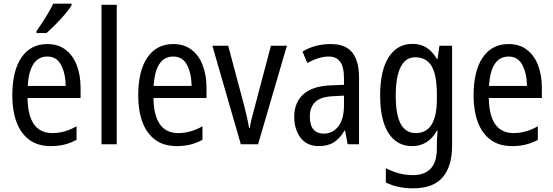

<svg xmlns="http://www.w3.org/2000/svg" viewBox="-20 -786 3015 1046"><path d="M238 -546Q297 -546 337.5 -515Q378 -484 398.5 -430Q419 -376 419 -308V-252H130Q133 -61 265 -61Q332 -61 397 -98V-24Q365 -7 331.5 1.5Q298 10 257 10Q186 10 139.5 -24.5Q93 -59 70 -121Q47 -183 47 -265Q47 -400 97 -473Q147 -546 238 -546ZM238 -478Q141 -478 131 -318H338Q337 -385 313 -431.5Q289 -478 238 -478ZM370 -757Q357 -736 333 -707.5Q309 -679 281.5 -651.5Q254 -624 233 -606H179V-617Q205 -654 229.5 -693Q254 -732 270 -766H370Z M616 0H533V-760H616Z M924 -546Q983 -546 1023.5 -515Q1064 -484 1084.5 -430Q1105 -376 1105 -308V-252H816Q819 -61 951 -61Q1018 -61 1083 -98V-24Q1051 -7 1017.5 1.5Q984 10 943 10Q872 10 825.5 -24.5Q779 -59 756 -121Q733 -183 733 -265Q733 -400 783 -473Q833 -546 924 -546ZM924 -478Q827 -478 817 -318H1024Q1023 -385 999 -431.5Q975 -478 924 -478Z M1292 0 1137 -537H1223L1308 -219Q1316 -188 1324 -153.5Q1332 -119 1337 -89H1341Q1343 -108 1351 -139.5Q1359 -171 1368 -204L1456 -537H1543L1386 0Z M1781 -546Q1863 -546 1899.5 -499.5Q1936 -453 1936 -363V0H1874L1860 -75H1857Q1832 -32 1799.5 -11Q1767 10 1717 10Q1652 10 1617.5 -35.5Q1583 -81 1583 -150Q1583 -229 1634 -273.5Q1685 -318 1784 -321L1854 -324V-359Q1854 -422 1833 -450Q1812 -478 1770 -478Q1742 -478 1713 -468.5Q1684 -459 1654 -443L1628 -505Q1660 -525 1699 -535.5Q1738 -546 1781 -546ZM1797 -262Q1728 -259 1698 -231Q1668 -203 1668 -151Q1668 -103 1688 -80.5Q1708 -58 1743 -58Q1793 -58 1823.5 -98Q1854 -138 1854 -213V-265Z M2227 -547Q2269 -547 2302 -527.5Q2335 -508 2359 -466H2364L2374 -537H2443V7Q2443 120 2391.5 180Q2340 240 2229 240Q2145 240 2082 208V130Q2153 168 2229 168Q2292 168 2326 133Q2360 98 2360 22V5Q2360 -10 2361 -32Q2362 -54 2364 -74H2360Q2313 10 2225 10Q2142 10 2096.5 -61Q2051 -132 2051 -266Q2051 -402 2097.5 -474.5Q2144 -547 2227 -547ZM2242 -474Q2189 -474 2162.5 -420.5Q2136 -367 2136 -265Q2136 -161 2163 -111Q2190 -61 2245 -61Q2360 -61 2360 -245V-269Q2360 -377 2331.5 -425.5Q2303 -474 2242 -474Z M2751 -546Q2810 -546 2850.5 -515Q2891 -484 2911.5 -430Q2932 -376 2932 -308V-252H2643Q2646 -61 2778 -61Q2845 -61 2910 -98V-24Q2878 -7 2844.5 1.5Q2811 10 2770 10Q2699 10 2652.5 -24.5Q2606 -59 2583 -121Q2560 -183 2560 -265Q2560 -400 2610 -473Q2660 -546 2751 -546ZM2751 -478Q2654 -478 2644 -318H2851Q2850 -385 2826 -431.5Q2802 -478 2751 -478Z"/></svg>

Font: Noto Sans Malayalam Condensed
Style: Regular
Weight: 400
Width: 3
Designer: Jelle Bosma - Monotype Design Team
Foundry: Monotype Imaging Inc.
Version: Version 2.104; ttfautohint (v1.8.4.7-5d5b)